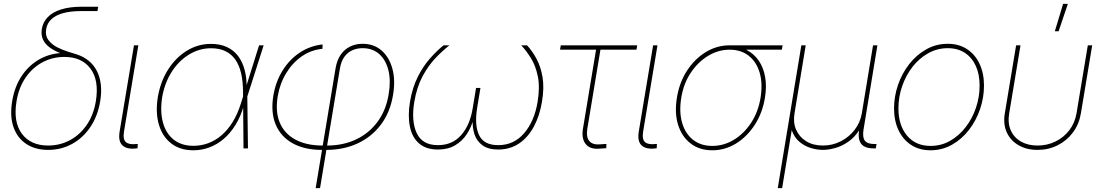

<svg xmlns="http://www.w3.org/2000/svg" viewBox="-20 -762 5665 986"><path d="M227.5 7.8Q161.1 7.8 115 -22.7Q68.8 -53.2 49.3 -109.4Q29.8 -165.5 42.5 -242.2Q55.2 -319.3 93.3 -374.8Q131.3 -430.2 187.5 -460.2Q243.7 -490.2 310.1 -490.2L359.9 -467.3Q321.3 -477.1 288.8 -489.7Q256.3 -502.4 233.6 -519.5Q210.9 -536.6 200.4 -559.8Q189.9 -583 194.8 -613.3Q200.7 -648.9 225.8 -674.6Q251 -700.2 294.9 -713.9Q338.9 -727.5 400.4 -727.5H484.4L480.5 -705.1H396.5Q340.8 -705.1 302.5 -694.1Q264.2 -683.1 243.2 -662.6Q222.2 -642.1 217.3 -613.3Q211.4 -579.1 228.8 -556.2Q246.1 -533.2 274.2 -519Q302.2 -504.9 330.3 -496.3Q358.4 -487.8 375 -482.4Q409.2 -471.2 435.1 -450.2Q460.9 -429.2 476.8 -398.9Q492.7 -368.7 497.6 -329.3Q502.4 -290 494.6 -242.2Q481.9 -165.5 443.8 -109.4Q405.8 -53.2 349.9 -22.7Q293.9 7.8 227.5 7.8ZM227.5 -14.6Q287.1 -14.6 338.4 -41.7Q389.6 -68.8 425 -119.9Q460.4 -170.9 472.2 -242.2Q489.7 -349.1 444.8 -409.4Q399.9 -469.7 310.5 -469.7Q251 -469.7 199.2 -442.6Q147.5 -415.5 112.1 -364.5Q76.7 -313.5 64.9 -242.2Q47.4 -135.3 92.5 -75Q137.7 -14.6 227.5 -14.6Z M676.8 0.5Q630.9 5.4 608.6 -15.6Q586.4 -36.6 594.2 -85.9L668 -529.3H690.4L616.7 -85.9Q610.4 -45.4 627 -31.7Q643.6 -18.1 680.2 -22.5Q683.1 -22.5 683.8 -22.5Q684.6 -22.5 687.5 -22.5L686.5 -0.5Q684.1 -0.5 681.6 -0.2Q679.2 0 676.8 0.5Z M973.1 9.8Q904.8 9.8 859.4 -25.4Q814 -60.5 795.9 -122.3Q777.8 -184.1 790.5 -263.7Q804.2 -343.3 843.3 -404.8Q882.3 -466.3 939.5 -501.5Q996.6 -536.6 1063 -536.6Q1110.4 -536.6 1145.5 -520.3Q1180.7 -503.9 1203.1 -473.9Q1225.6 -443.8 1236.6 -401.9Q1247.6 -359.9 1246.6 -308.1H1252.4L1250 -268.1L1253.4 0H1230.5L1228 -294.4Q1227.5 -345.7 1218 -386.5Q1208.5 -427.2 1188.7 -455.6Q1168.9 -483.9 1138.2 -499Q1107.4 -514.2 1063.5 -514.2Q1003.9 -514.2 951.2 -482.2Q898.4 -450.2 862.1 -393.6Q825.7 -336.9 813 -263.7Q801.3 -189.9 816.7 -133.3Q832 -76.7 872.1 -44.9Q912.1 -13.2 973.1 -13.2Q1013.7 -13.2 1050.5 -27.1Q1087.4 -41 1118.9 -68.4Q1150.4 -95.7 1175.3 -136.2Q1200.2 -176.8 1216.8 -230L1310.5 -529.3H1334L1249 -263.2L1237.8 -218.3H1231.9Q1215.8 -163.6 1189.7 -121.1Q1163.6 -78.6 1129.9 -49.6Q1096.2 -20.5 1056.4 -5.4Q1016.6 9.8 973.1 9.8Z M1601.1 204.1 1703.1 -410.2Q1710.4 -454.1 1730.2 -481.9Q1750 -509.8 1778.8 -523.4Q1807.6 -537.1 1841.8 -537.1Q1899.9 -537.1 1939.2 -502.9Q1978.5 -468.8 1994.9 -409.7Q2011.2 -350.6 1998.5 -274.9Q1983.9 -185.5 1936.3 -122.3Q1888.7 -59.1 1816.7 -25.6Q1744.6 7.8 1655.8 7.8H1633.3Q1543.9 7.8 1482.9 -26.1Q1421.9 -60.1 1395.8 -122.6Q1369.6 -185.1 1383.8 -271Q1396 -343.8 1431.9 -400.9Q1467.8 -458 1520.8 -492.7Q1573.7 -527.3 1636.7 -533.7L1635.7 -511.2Q1577.6 -505.9 1529.8 -472.7Q1481.9 -439.5 1449.5 -386Q1417 -332.5 1406.2 -267.1Q1393.1 -187.5 1417.2 -131.1Q1441.4 -74.7 1497.8 -44.7Q1554.2 -14.6 1637.2 -14.6H1659.7Q1742.2 -14.6 1808.8 -46.1Q1875.5 -77.6 1919.2 -137Q1962.9 -196.3 1976.1 -279.3Q1987.8 -348.1 1974.6 -401.1Q1961.4 -454.1 1927.5 -484.4Q1893.6 -514.6 1841.8 -514.6Q1813.5 -514.6 1789.3 -503.9Q1765.1 -493.2 1748.5 -470.2Q1731.9 -447.3 1725.6 -410.2L1623.5 204.1Z M2229 5.9Q2168 5.9 2132.1 -25.4Q2096.2 -56.6 2085 -112.1Q2073.7 -167.5 2085.4 -239.3Q2097.7 -311.5 2124.8 -366Q2151.9 -420.4 2187 -460.4Q2222.2 -500.5 2257.8 -529.3H2288.1Q2253.4 -502.4 2216.6 -463.9Q2179.7 -425.3 2150.1 -370.4Q2120.6 -315.4 2107.4 -238.3Q2091.3 -138.7 2120.4 -77.6Q2149.4 -16.6 2229 -16.6Q2302.7 -16.6 2348.1 -67.9Q2393.6 -119.1 2407.7 -207L2424.8 -310.5H2447.3L2430.2 -207Q2416 -119.1 2440.4 -67.9Q2464.8 -16.6 2538.6 -16.6Q2618.7 -16.6 2671.4 -77.6Q2724.1 -138.7 2740.7 -238.3Q2753.4 -315.4 2741.9 -370.4Q2730.5 -425.3 2706.3 -463.9Q2682.1 -502.4 2656.7 -529.3H2686.5Q2713.4 -500.5 2735.1 -460.4Q2756.8 -420.4 2766.1 -366Q2775.4 -311.5 2763.2 -239.3Q2751.5 -167.5 2721.7 -112.1Q2691.9 -56.6 2645.8 -25.4Q2599.6 5.9 2538.6 5.9Q2487.8 5.9 2458 -15.6Q2428.2 -37.1 2416.5 -72.8Q2404.8 -108.4 2407.7 -150.9H2411.6Q2400.4 -108.4 2377 -72.8Q2353.5 -37.1 2316.9 -15.6Q2280.3 5.9 2229 5.9Z M3063.5 1Q3012.2 6.8 2988.8 -21Q2965.3 -48.8 2973.6 -100.6L3041 -506.8H2856L2859.9 -529.3H3252.4L3248.5 -506.8H3063.5L2996.1 -100.6Q2989.3 -57.1 3007.1 -36.9Q3024.9 -16.6 3065.4 -21Q3072.8 -21.5 3080.1 -22Q3087.4 -22.5 3094.2 -22.9L3093.3 -1Q3085.9 -0.5 3078.6 0Q3071.3 0.5 3063.5 1Z M3342.8 0.5Q3296.9 5.4 3274.7 -15.6Q3252.4 -36.6 3260.3 -85.9L3334 -529.3H3356.4L3282.7 -85.9Q3276.4 -45.4 3293 -31.7Q3309.6 -18.1 3346.2 -22.5Q3349.1 -22.5 3349.9 -22.5Q3350.6 -22.5 3353.5 -22.5L3352.5 -0.5Q3350.1 -0.5 3347.7 -0.2Q3345.2 0 3342.8 0.5Z M3637.7 9.8Q3572.3 9.8 3526.9 -25.1Q3481.4 -60.1 3462.4 -120.8Q3443.4 -181.6 3456.1 -259.8Q3468.8 -338.9 3508.3 -399.4Q3547.9 -460 3604.7 -494.6Q3661.6 -529.3 3727.1 -529.3H3999L3995.1 -506.8H3781.2H3727.1Q3668.5 -506.8 3616.2 -475.1Q3564 -443.4 3527.1 -387.9Q3490.2 -332.5 3478.5 -259.8Q3466.8 -187.5 3482.9 -131.6Q3499 -75.7 3539.1 -44.2Q3579.1 -12.7 3637.7 -12.7Q3696.8 -12.7 3748.8 -44.2Q3800.8 -75.7 3837.4 -131.6Q3874 -187.5 3885.7 -259.8Q3897.5 -332.5 3881.3 -388.2Q3865.2 -443.8 3825.4 -475.3Q3785.6 -506.8 3727.1 -506.8L3726.6 -525.4Q3775.4 -525.4 3813.5 -505.9Q3851.6 -486.3 3876 -451.2Q3900.4 -416 3909.2 -367.4Q3918 -318.8 3908.2 -259.8Q3895.5 -181.6 3856 -120.8Q3816.4 -60.1 3760 -25.1Q3703.6 9.8 3637.7 9.8Z M3974.1 204.1 4095.2 -529.3H4117.7L4060.1 -179.7Q4052.2 -132.8 4068.6 -95.5Q4085 -58.1 4120.6 -36.4Q4156.2 -14.6 4205.6 -14.6Q4255.4 -14.6 4297.9 -36.4Q4340.3 -58.1 4369.1 -95.5Q4397.9 -132.8 4405.8 -179.7L4463.4 -529.3H4485.8L4414.6 -96.7Q4408.2 -56.6 4421.4 -39.6Q4434.6 -22.5 4469.7 -22.5H4481.4L4477.5 0H4465.8Q4420.9 0 4402.6 -23.4Q4384.3 -46.9 4392.1 -96.7L4405.8 -179.7H4423.3Q4414.6 -127.9 4391.4 -92Q4368.2 -56.2 4336.4 -34.2Q4304.7 -12.2 4270.3 -2.2Q4235.8 7.8 4205.6 7.8Q4175.3 7.8 4143.1 -2.2Q4110.8 -12.2 4085 -34.2Q4059.1 -56.2 4046.4 -92Q4033.7 -127.9 4042.5 -179.7H4060.1L3996.6 204.1Z M4758.3 9.8Q4701.2 9.8 4659.2 -17.6Q4617.2 -44.9 4594.2 -93.5Q4571.3 -142.1 4571.3 -205.1Q4571.3 -266.6 4591.6 -325.7Q4611.8 -384.8 4648.9 -432.4Q4686 -480 4736.6 -508.5Q4787.1 -537.1 4847.2 -537.1Q4904.3 -537.1 4946 -509.8Q4987.8 -482.4 5010.5 -434.1Q5033.2 -385.7 5033.2 -322.8Q5033.2 -261.2 5013.2 -202.1Q4993.2 -143.1 4956.3 -95.2Q4919.4 -47.4 4868.9 -18.8Q4818.4 9.8 4758.3 9.8ZM4758.8 -12.7Q4814 -12.7 4860.1 -39.3Q4906.2 -65.9 4940.2 -110.4Q4974.1 -154.8 4992.4 -210Q5010.7 -265.1 5010.7 -322.3Q5010.7 -380.4 4991.2 -423.3Q4971.7 -466.3 4935.1 -490.5Q4898.4 -514.6 4847.2 -514.6Q4793 -514.6 4746.6 -488.5Q4700.2 -462.4 4666 -418.5Q4631.8 -374.5 4612.8 -319.1Q4593.8 -263.7 4593.8 -205.6Q4593.8 -118.7 4637.9 -65.7Q4682.1 -12.7 4758.8 -12.7Z M5308.1 7.8Q5252.4 7.8 5211.2 -15.9Q5169.9 -39.6 5150.4 -81.8Q5130.9 -124 5140.1 -179.7L5198.2 -529.3H5220.7L5162.6 -179.7Q5154.3 -130.4 5170.7 -93Q5187 -55.7 5222.9 -35.2Q5258.8 -14.6 5308.1 -14.6Q5357.9 -14.6 5400.1 -35.2Q5442.4 -55.7 5471.2 -93Q5500 -130.4 5508.3 -179.7L5566.4 -529.3H5588.9L5530.8 -179.7Q5521.5 -124 5490 -81.8Q5458.5 -39.6 5411.4 -15.9Q5364.3 7.8 5308.1 7.8ZM5397 -601.6 5439.5 -742.2H5463.9L5416.5 -601.6Z"/></svg>

Font: Inter 24pt Thin
Style: Italic
Weight: 250
Italic angle: -9.3988°
Version: Version 4.001;git-66647c0bb